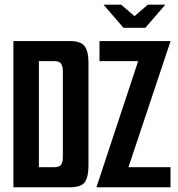

<svg xmlns="http://www.w3.org/2000/svg" viewBox="-20 -794 753 814"><path d="M418.8 -774.3H493.3L550.2 -725.5L607 -774.3H680.9L596.2 -676.1H503.4ZM36.9 -620H276.1Q323.1 -620 339.1 -597.8Q355.1 -575.6 355.1 -528.6V-92.4Q355.1 -43.7 339.6 -21.8Q324.1 0 275.4 0H36.9ZM208.1 -85.1Q232 -85.1 239.2 -96Q246.5 -106.9 246.5 -129.1V-491.9Q246.5 -513.7 238.6 -524.3Q230.6 -534.9 211.9 -534.9H144.9V-85.1ZM388.8 0 565.7 -534.9H401.8V-620H703.2L524.6 -85.1H702.9V0Z"/></svg>

Font: Smooch Sans Thin
Style: Regular
Weight: 100
Designer: Robert E. Leuschke
Foundry: Robert E. Leuschke
Version: Version 1.010